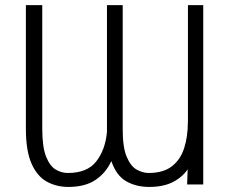

<svg xmlns="http://www.w3.org/2000/svg" viewBox="-20 -732 910 762"><path d="M725.5 -245.7H725.9V-711.6H786.6V0H722.7L724.8 -59.7Q701.7 -27 664.2 -8.5Q626.8 9.9 572.1 9.9Q519.9 9.9 480.6 -12.8Q441.4 -35.5 421.9 -92.7Q400.2 -45.5 358.8 -17.8Q317.5 9.9 251.4 9.9Q203.5 9.9 165.3 -11.4Q127.1 -32.7 104.9 -83.3Q82.7 -133.9 82.7 -221.6V-711.6H147.7V-221.6Q147.7 -147.7 163.2 -109.7Q178.6 -71.7 201.9 -58.6Q225.1 -45.5 248.2 -45.5Q326 -45.1 362 -91.4Q398.1 -137.8 404.5 -208.1Q404.5 -214.8 404.5 -221.6V-711.6H467V-221.6Q466.6 -147.7 482.8 -109.7Q498.9 -71.7 522.9 -58.6Q546.9 -45.5 569.6 -45.5Q628.2 -45.5 662.3 -72.1Q696.4 -98.7 710.9 -144.2Q725.5 -189.6 725.5 -245.7Z"/></svg>

Font: Inter Extra Light BETA
Style: Regular
Weight: 200
Designer: Rasmus Andersson
Foundry: rsms
Version: Version 3.011;git-f93a4a705